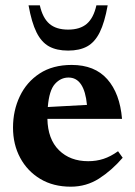

<svg xmlns="http://www.w3.org/2000/svg" viewBox="-20 -690 508 723"><path d="M250 -445.5Q336.5 -445.5 384 -391.8Q431.5 -338 439.5 -242.5H158.5Q160 -166 202 -124.5Q244 -83 312 -83Q343 -83 369.8 -91.8Q396.5 -100.5 424.5 -120.5L442 -96Q400.5 -48 352.8 -17.5Q305 13 246.5 13Q180.5 13 131.8 -16.2Q83 -45.5 56 -95.8Q29 -146 29 -209.5Q29 -273.5 54.5 -327.2Q80 -381 129.2 -413.2Q178.5 -445.5 250 -445.5ZM238 -398Q208.5 -398 186.8 -373.8Q165 -349.5 160 -287L307.5 -295Q297.5 -398 238 -398ZM236.5 -578.5Q281.5 -578.5 307 -600.5Q332.5 -622.5 343 -670H385.5Q374 -605.5 355.5 -568.2Q337 -531 308.2 -515.2Q279.5 -499.5 236.5 -499.5Q193.5 -499.5 164.8 -515.2Q136 -531 117.5 -568.2Q99 -605.5 87.5 -670H130Q140.5 -622.5 166 -600.5Q191.5 -578.5 236.5 -578.5Z"/></svg>

Font: Newsreader Text
Style: Bold
Weight: 700
Designer: Hugues Gentile
Foundry: Production Type
Version: Version 1.001